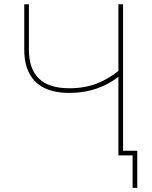

<svg xmlns="http://www.w3.org/2000/svg" viewBox="-20 -748 730 924"><path d="M313.5 -300.8Q242.2 -300.8 193.8 -324.5Q145.5 -348.1 121.1 -394.8Q96.7 -441.4 96.7 -509.8V-727.5H119.1V-509.8Q119.1 -416.5 167.2 -369.9Q215.3 -323.2 314 -323.2Q388.2 -323.2 448.7 -347.2Q509.3 -371.1 560.5 -415.5V-387.2Q511.7 -345.7 449 -323.2Q386.2 -300.8 313.5 -300.8ZM549.8 0V-727.5H572.3V0ZM618.2 156.2V0H565.4V-22.5H640.6V156.2Z"/></svg>

Font: Inter Thin
Style: Regular
Weight: 250
Designer: Rasmus Andersson
Foundry: rsms
Version: Version 4.001;git-66647c0bb